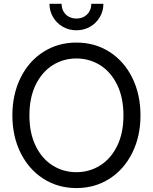

<svg xmlns="http://www.w3.org/2000/svg" viewBox="-20 -959 789 991"><path d="M43.9 -363.3Q43.9 -471.7 86.2 -557.4Q128.4 -643.1 203.9 -691.2Q279.3 -739.3 374.5 -739.3Q469.7 -739.3 545.2 -691.2Q620.6 -643.1 662.8 -557.4Q705.1 -471.7 705.1 -363.3Q705.1 -255.4 662.6 -169.9Q620.1 -84.5 544.9 -36.4Q469.7 11.7 374.5 11.7Q279.3 11.7 204.1 -36.4Q128.9 -84.5 86.4 -169.9Q43.9 -255.4 43.9 -363.3ZM617.2 -363.3Q617.2 -455.1 584.7 -521.5Q552.2 -587.9 496.8 -622.6Q441.4 -657.2 374.5 -657.2Q307.1 -657.2 252 -622.6Q196.8 -587.9 164.3 -521.5Q131.8 -455.1 131.8 -363.3Q131.8 -272 164.3 -205.6Q196.8 -139.2 252 -104.7Q307.1 -70.3 374.5 -70.3Q441.4 -70.3 496.8 -105Q552.2 -139.6 584.7 -205.8Q617.2 -272 617.2 -363.3ZM235.4 -939.5H297.9Q297.9 -917.5 307.6 -900.1Q317.4 -882.8 334.7 -873Q352.1 -863.3 374.5 -863.3Q397 -863.3 414.3 -873Q431.6 -882.8 441.4 -900.1Q451.2 -917.5 451.2 -939.5H513.7Q513.7 -901.9 495.1 -870.5Q476.6 -839.1 444.8 -820.9Q413.1 -802.7 374.5 -802.7Q335.9 -802.7 304.2 -820.9Q272.4 -839.1 253.9 -870.5Q235.4 -901.9 235.4 -939.5Z"/></svg>

Font: Intratopia Thin
Style: Regular
Weight: 100
Designer: Rasmus Andersson
Foundry: rsms
Version: Version 3.000;Glyphs 3.2.3 (3260)